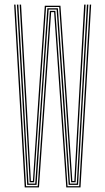

<svg xmlns="http://www.w3.org/2000/svg" viewBox="-20 -820 460 840"><path d="M88.2 0 41.8 -800H47.8L94 -5.5H145L198.2 -772.5H222.2L275.5 -5.5H326.5L372.8 -800H378.8L332.2 0H270L216.8 -767H203.8L150.5 0ZM99 -11.2 77.8 -386.2 54 -800H60.2L83.5 -391.5L104.5 -16.8H134.2L159.8 -391.5L187.2 -783.8H233.2L260.8 -390.2L286 -16.8H316L337 -389.5L360.2 -800H366.5L342.5 -384.2L321.5 -11.2H280.5L255 -385.8L227.8 -778.2H192.8L165.2 -386.2L140 -11.2ZM109.8 -22.5 89 -395.5 66 -800H72.2L94.8 -399.5L115.2 -28H124L148.8 -400.8L176 -795H244.5L271.8 -398.5L296.5 -28H305.2L325.5 -396.5L348.2 -800H354.5L331.2 -393.8L310.8 -22.5H291.2L266.2 -394.5L239 -789.5H181.5L154.5 -397L129.2 -22.5Z"/></svg>

Font: Big Shoulders Inline Display Thin ExtraLight
Style: Regular
Weight: 250
Version: Version 2.002